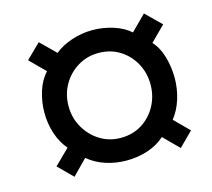

<svg xmlns="http://www.w3.org/2000/svg" viewBox="-80 -697 780 706"><g transform="rotate(-15 309.5 -344.0)"><path d="M121 -87 67 -141 124 -197Q100 -225 87.5 -263Q75 -301 75 -343Q75 -384 87.5 -423.5Q100 -463 124 -488L67 -545L122 -599L179 -543Q205 -565 244 -578Q283 -591 323 -591Q365 -591 403.5 -578.5Q442 -566 466 -544L523 -601L581 -544L525 -488Q548 -464 559.5 -424.5Q571 -385 571 -343Q571 -302 559 -263.5Q547 -225 524 -196L579 -141L526 -88L469 -145Q443 -121 404.5 -108Q366 -95 323 -95Q281 -95 243 -107.5Q205 -120 177 -144ZM323 -181Q369 -181 404 -203Q439 -225 459 -262Q479 -299 479 -343Q479 -387 459 -423.5Q439 -460 404 -482Q369 -504 323 -504Q280 -504 244.5 -482.5Q209 -461 188 -424.5Q167 -388 167 -343Q167 -298 188.5 -261Q210 -224 245 -202.5Q280 -181 323 -181Z"/></g></svg>

Font: Archivo ExtraCondensed
Style: Bold Italic
Weight: 700
Width: 2
Italic angle: -10°
Designer: Hector Gatti
Foundry: Omnibus-Type
Version: Version 2.001